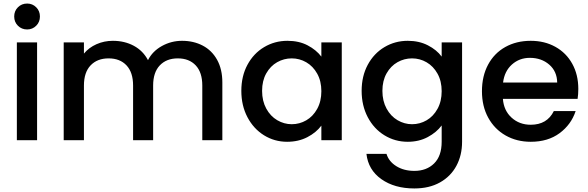

<svg xmlns="http://www.w3.org/2000/svg" viewBox="-20 -790 3316 1082"><path d="M60 -697Q60 -728 81 -749Q102 -770 133 -770Q163 -770 184 -749Q205 -728 205 -697Q205 -666 184 -645Q163 -624 133 -624Q102 -624 81 -645Q60 -666 60 -697ZM189 -551V0H75V-551Z M1233 -325V0H1120V-308Q1120 -382 1083 -421.5Q1046 -461 982 -461Q918 -461 880.5 -421.5Q843 -382 843 -308V0H730V-308Q730 -382 693 -421.5Q656 -461 592 -461Q528 -461 490.5 -421.5Q453 -382 453 -308V0H339V-551H453V-488Q481 -522 524 -541Q567 -560 616 -560Q682 -560 734 -532Q786 -504 814 -451Q839 -501 892 -530.5Q945 -560 1006 -560Q1071 -560 1122.5 -533Q1174 -506 1203.5 -453Q1233 -400 1233 -325Z M1600 -560Q1665 -560 1713.5 -534.5Q1762 -509 1791 -471V-551H1906V0H1791V-82Q1762 -43 1712 -17Q1662 9 1598 9Q1527 9 1468 -27.5Q1409 -64 1374.5 -129.5Q1340 -195 1340 -278Q1340 -361 1374.5 -425Q1409 -489 1468.5 -524.5Q1528 -560 1600 -560ZM1624 -461Q1580 -461 1542 -439.5Q1504 -418 1480.5 -376.5Q1457 -335 1457 -278Q1457 -221 1480.5 -178Q1504 -135 1542.5 -112.5Q1581 -90 1624 -90Q1668 -90 1706 -112Q1744 -134 1767.5 -176.5Q1791 -219 1791 -276Q1791 -333 1767.5 -375Q1744 -417 1706 -439Q1668 -461 1624 -461Z M2469 -471V-551H2584V9Q2584 85 2552 144.5Q2520 204 2459.5 238Q2399 272 2315 272Q2203 272 2129 219.5Q2055 167 2045 77H2158Q2171 120 2213.5 146.5Q2256 173 2315 173Q2384 173 2426.5 131Q2469 89 2469 9V-83Q2440 -44 2390.5 -17.5Q2341 9 2278 9Q2206 9 2146.5 -27.5Q2087 -64 2052.5 -129.5Q2018 -195 2018 -278Q2018 -361 2052.5 -425Q2087 -489 2146.5 -524.5Q2206 -560 2278 -560Q2342 -560 2391.5 -534.5Q2441 -509 2469 -471ZM2302 -461Q2258 -461 2220 -439.5Q2182 -418 2158.5 -376.5Q2135 -335 2135 -278Q2135 -221 2158.5 -178Q2182 -135 2220.5 -112.5Q2259 -90 2302 -90Q2346 -90 2384 -112Q2422 -134 2445.5 -176.5Q2469 -219 2469 -276Q2469 -333 2445.5 -375Q2422 -417 2384 -439Q2346 -461 2302 -461Z M3235 -233H2814Q2819 -167 2863 -127Q2907 -87 2971 -87Q3063 -87 3101 -164H3224Q3199 -88 3133.5 -39.5Q3068 9 2971 9Q2892 9 2829.5 -26.5Q2767 -62 2731.5 -126.5Q2696 -191 2696 -276Q2696 -361 2730.5 -425.5Q2765 -490 2827.5 -525Q2890 -560 2971 -560Q3049 -560 3110 -526Q3171 -492 3205 -430.5Q3239 -369 3239 -289Q3239 -258 3235 -233ZM3120 -325Q3119 -388 3075 -426Q3031 -464 2966 -464Q2907 -464 2865 -426.5Q2823 -389 2815 -325Z"/></svg>

Font: Poppins-tnum Medium
Style: Regular
Weight: 500
Designer: Ninad Kale (Devanagari), Jonny Pinhorn (Latin)
Foundry: Indian Type Foundry
Version: Version 4.004